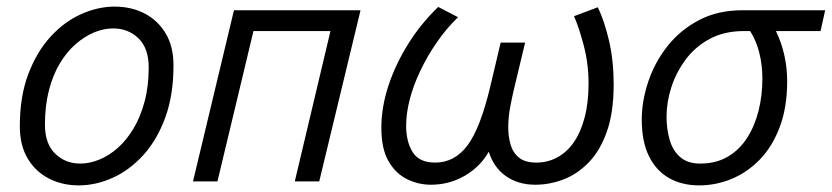

<svg xmlns="http://www.w3.org/2000/svg" viewBox="-20 -549 2517 581"><path d="M218 12Q169 12 128.5 -8.5Q88 -29 64 -69Q40 -109 40 -167Q40 -257 65.5 -324.5Q91 -392 132.5 -437.5Q174 -483 225 -506Q276 -529 327 -529Q377 -529 417 -508.5Q457 -488 481 -448.5Q505 -409 505 -351Q505 -261 480 -193Q455 -125 413.5 -79.5Q372 -34 321 -11Q270 12 218 12ZM223 -54Q251 -54 280.5 -66Q310 -78 336.5 -101.5Q363 -125 384 -160Q405 -195 417.5 -241.5Q430 -288 430 -345Q430 -403 399 -433Q368 -463 322 -463Q294 -463 265 -451Q236 -439 209 -415.5Q182 -392 161 -357Q140 -322 128 -275.5Q116 -229 116 -172Q116 -114 147 -84Q178 -54 223 -54Z M564 0 688 -518H1071L946 0H872L980 -455H747L638 0Z M1284 10Q1246 10 1211.5 -7Q1177 -24 1155.5 -61.5Q1134 -99 1134 -162Q1134 -225 1155.5 -290Q1177 -355 1215.5 -416.5Q1254 -478 1306 -528L1366 -497Q1330 -462 1301.5 -420.5Q1273 -379 1252 -335Q1231 -291 1220 -248.5Q1209 -206 1209 -168Q1209 -121 1228.5 -89Q1248 -57 1297 -57Q1356 -57 1395 -109.5Q1434 -162 1464 -289L1495 -420H1569L1535 -278Q1530 -257 1524 -226Q1518 -195 1518 -163Q1518 -136 1525 -111.5Q1532 -87 1550.5 -72Q1569 -57 1603 -57Q1637 -57 1666 -72.5Q1695 -88 1716 -118Q1737 -148 1749 -193Q1761 -238 1761 -297Q1761 -357 1746 -413Q1731 -469 1717 -500L1789 -527Q1809 -486 1823 -425.5Q1837 -365 1837 -294Q1837 -209 1816.5 -151Q1796 -93 1761.5 -57.5Q1727 -22 1685 -6Q1643 10 1600 10Q1548 10 1511 -16Q1474 -42 1459 -90Q1434 -45 1387 -17.5Q1340 10 1284 10Z M2096 12Q2043 12 2004 -10.5Q1965 -33 1943.5 -77Q1922 -121 1922 -187Q1922 -243 1941.5 -301.5Q1961 -360 1999.5 -409Q2038 -458 2095 -488Q2152 -518 2227 -518H2477L2463 -455H2328Q2345 -420 2353.5 -381.5Q2362 -343 2362 -303Q2362 -224 2339.5 -164.5Q2317 -105 2279 -66Q2241 -27 2193.5 -7.5Q2146 12 2096 12ZM2099 -54Q2147 -54 2182.5 -75Q2218 -96 2241 -132Q2264 -168 2275.5 -214Q2287 -260 2287 -311Q2287 -351 2278 -388Q2269 -425 2250 -455H2231Q2172 -455 2128 -431.5Q2084 -408 2055 -369Q2026 -330 2011.5 -285Q1997 -240 1997 -196Q1997 -158 2006.5 -125.5Q2016 -93 2038.5 -73.5Q2061 -54 2099 -54Z"/></svg>

Font: Ubuntu Sans
Style: Italic
Weight: 400
Italic angle: -13.5°
Designer: Dalton Maag Ltd
Foundry: Dalton Maag Ltd
Version: Version 1.006